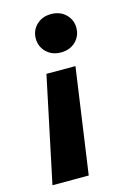

<svg xmlns="http://www.w3.org/2000/svg" viewBox="-110 -581 557 818"><g transform="rotate(-15 168.5 -172.0)"><path d="M243 -284 177 181H17L115 -284ZM199 -525Q239 -525 264 -500.5Q289 -476 289 -441Q289 -405 264 -380.5Q239 -356 199 -356Q160 -356 135 -380.5Q110 -405 110 -441Q110 -476 135 -500.5Q160 -525 199 -525Z"/></g></svg>

Font: DM Sans 12pt Black
Style: Italic
Weight: 900
Italic angle: -10°
Version: Version 4.004;gftools[0.9.30]